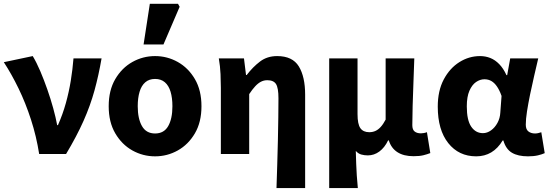

<svg xmlns="http://www.w3.org/2000/svg" viewBox="-21 -799 2850 996"><path d="M182.2 0Q167.8 -91.9 139.8 -178.4Q111.8 -264.8 75.2 -340.3Q38.5 -415.8 -1.2 -476.4L148.8 -508.1Q168.7 -475 188 -429.8Q207.2 -384.6 224.5 -335.1Q241.9 -285.5 255.1 -237.5Q268.3 -189.5 275.6 -149.8H279.6Q304.5 -206.1 320.6 -264Q336.7 -321.9 346.2 -380.4Q355.7 -439 360.2 -496.1H505.9Q490.8 -408.4 469.2 -329.8Q447.6 -251.2 412.1 -171.4Q376.6 -91.7 321.7 0Z M783.5 12Q720.4 12 665.6 -18.6Q610.9 -49.3 576.9 -107.4Q542.9 -165.4 542.9 -247.9Q542.9 -330.5 576.9 -388.6Q610.9 -446.7 665.6 -477.4Q720.4 -508.1 783.5 -508.1Q846.6 -508.1 901.3 -477.4Q956.1 -446.7 990.1 -388.6Q1024.1 -330.5 1024.1 -247.9Q1024.1 -165.4 990.1 -107.4Q956.1 -49.3 901.3 -18.6Q846.6 12 783.5 12ZM783.5 -106.6Q829.7 -106.6 851.6 -145Q873.4 -183.3 873.4 -247.9Q873.4 -291 863.9 -323Q854.3 -354.9 834.3 -372.2Q814.2 -389.5 783.5 -389.5Q752.7 -389.5 732.7 -372.2Q712.6 -354.9 703.1 -323Q693.5 -291 693.5 -247.9Q693.5 -183.3 715.5 -145Q737.4 -106.6 783.5 -106.6ZM723.8 -568.2 756.3 -779.4H902.3L910.9 -763.9L826.9 -568.2Z M1413.3 176.7Q1415.1 118.4 1417.2 54.6Q1419.4 -9.2 1420.6 -71.9Q1421.9 -134.5 1422.7 -190.5Q1423.5 -246.5 1423.5 -289.2Q1423.5 -342.8 1410.9 -362.9Q1398.3 -382.9 1365.4 -382.9Q1347.9 -382.9 1332.6 -375Q1317.3 -367.1 1302.6 -351.1Q1287.9 -335.2 1271.7 -310.8V0H1124.7V-343.5Q1124.7 -373.3 1123 -414.3Q1121.2 -455.2 1114.1 -496.1H1244.6L1255.2 -410.1H1258.9Q1291 -452 1328.1 -480Q1365.1 -508.1 1416.8 -508.1Q1496.3 -508.1 1529.1 -454.6Q1561.9 -401 1561.9 -308V176.7Z M1686.7 176.7V-496.1H1833.7V-207Q1833.7 -154.6 1848.6 -133.9Q1863.4 -113.2 1894.6 -113.2Q1911.5 -113.2 1926 -119.5Q1940.5 -125.8 1953.6 -140.1Q1966.8 -154.5 1979.5 -178.5V-496.1H2128.2Q2126.3 -438.1 2123.8 -373.5Q2121.2 -308.8 2119.6 -250.1Q2117.9 -191.3 2117.9 -149.9Q2117.9 -126.2 2130 -116.8Q2142.2 -107.3 2162.4 -107.3Q2168.7 -107.3 2177.5 -108.8Q2186.3 -110.3 2193.7 -113.3L2211.2 -4.9Q2195.2 1.4 2175.5 6.3Q2155.7 11.3 2124.1 11.3Q2073 11.3 2040.6 -9.6Q2008.2 -30.6 1996 -70.6H1992.3Q1974.2 -33.1 1946.9 -13Q1919.7 7.1 1887.1 7.1Q1869.5 7.1 1853.5 2.7Q1837.5 -1.6 1824.7 -16.1Q1825.6 20.3 1826.8 51.4Q1828 82.6 1829.9 112.4Q1831.7 142.3 1835.3 176.7Z M2449.3 12Q2358.9 12 2304.4 -56.6Q2249.9 -125.1 2249.9 -245.6Q2249.9 -328.1 2280.9 -386.7Q2312 -445.3 2362 -476.7Q2411.9 -508.1 2469.4 -508.1Q2497.3 -508.1 2522.4 -498.2Q2547.5 -488.2 2568.8 -466.3Q2590.2 -444.4 2606.3 -409.2H2610L2625.7 -496.1H2771.1Q2761.1 -453.2 2749.9 -405Q2738.6 -356.8 2728.9 -309.3Q2719.2 -261.9 2712.8 -221.2Q2706.5 -180.5 2706.5 -152.4Q2706.5 -127.6 2720.2 -117.1Q2733.9 -106.6 2754.5 -106.6Q2761.9 -106.6 2770.1 -108.3Q2778.4 -110 2787 -113L2804.7 -4.6Q2791.2 1.7 2769.4 6.9Q2747.7 12 2717.9 12Q2666.2 12 2634.8 -6.6Q2603.3 -25.2 2590.2 -70.3H2586.6Q2537.1 12 2449.3 12ZM2484.3 -108.3Q2506.1 -108.3 2526.1 -122.7Q2546.2 -137 2559.5 -161.4Q2572.9 -185.8 2574.4 -215.2L2580.8 -301.3Q2570.6 -330.4 2557.4 -349.8Q2544.3 -369.1 2528.2 -378.5Q2512.2 -387.8 2492.1 -387.8Q2469.4 -387.8 2448.4 -373.4Q2427.5 -359 2414 -328Q2400.5 -296.9 2400.5 -247.2Q2400.5 -175.5 2423.5 -141.9Q2446.4 -108.3 2484.3 -108.3Z"/></svg>

Font: Source Sans 3 VF
Style: Regular
Weight: 200
Designer: Paul D. Hunt
Foundry: Adobe
Version: Version 3.046;hotconv 1.0.118;makeotfexe 2.5.65603